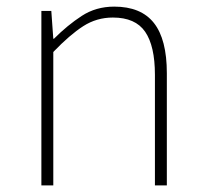

<svg xmlns="http://www.w3.org/2000/svg" viewBox="-20 -560 620 580"><path d="M105 0V-527H135L141 -443H143Q184 -484 227 -512Q270 -540 325 -540Q406 -540 445 -490.5Q484 -441 484 -339V0H448V-334Q448 -421 418.5 -464Q389 -507 321 -507Q272 -507 231.5 -481Q191 -455 141 -403V0Z"/></svg>

Font: Noto Sans HK Thin Thin
Style: Regular
Weight: 250
Version: Version 2.004-H2;hotconv 1.0.118;makeotfexe 2.5.65603